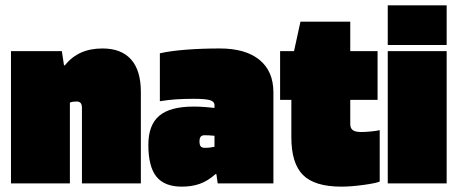

<svg xmlns="http://www.w3.org/2000/svg" viewBox="-20 -685 1709 717"><path d="M241 0H21V-494H211L219 -441H222Q248 -473 282.5 -488.5Q317 -504 363 -504Q433 -504 469.5 -463Q506 -422 506 -342V0H286V-282Q286 -295 281 -300.5Q276 -306 266 -306Q259 -306 252.5 -305Q246 -304 241 -302Z M659 12Q594 12 564 -25.5Q534 -63 534 -144Q534 -218 574.5 -252.5Q615 -287 703 -287Q724 -287 744 -285.5Q764 -284 781 -282V-292Q781 -306 764 -311Q747 -316 704 -316Q666 -316 637 -314Q608 -312 577 -307V-486Q617 -495 675.5 -499.5Q734 -504 801 -504Q897 -504 949 -461.5Q1001 -419 1001 -340V0H793L788 -35H785Q756 -9 726 1.5Q696 12 659 12ZM744 -180Q734 -180 729.5 -174.5Q725 -169 725 -157Q725 -144 729.5 -138.5Q734 -133 744 -133Q756 -133 764.5 -134Q773 -135 781 -137V-178Q769 -179 760.5 -179.5Q752 -180 744 -180Z M1068 -312H1026V-494H1078L1102 -604H1288V-494H1390V-312H1288V-222Q1288 -206 1297.5 -199Q1307 -192 1329 -192Q1343 -192 1364.5 -194Q1386 -196 1398 -199V-7Q1385 -1 1338 5.5Q1291 12 1255 12Q1155 12 1111.5 -31.5Q1068 -75 1068 -172Z M1648 -517H1428V-665H1648ZM1648 0H1428V-494H1648Z"/></svg>

Font: Blinker Black
Style: Regular
Weight: 900
Designer: Juergen Huber
Foundry: supertype
Version: Version 1.017;hotconv 1.0.117;makeotfexe 2.5.65602